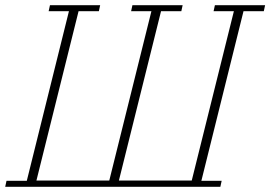

<svg xmlns="http://www.w3.org/2000/svg" viewBox="-27 -718 1039 738"><path d="M-2 -23H76L238 -675H160L165 -698H358L353 -675H275L113 -24H393L555 -675H477L482 -698H675L670 -675H592L430 -24H710L872 -675H794L799 -698H992L987 -675H909L747 -23H825L820 0H-7Z"/></svg>

Font: IBM Plex Serif ExtLt
Style: Italic
Weight: 200
Italic angle: -14°
Designer: Mike Abbink, Paul van der Laan, Pieter van Rosmalen
Foundry: Bold Monday
Version: Version 3.001